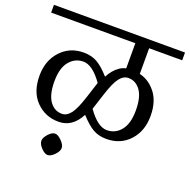

<svg xmlns="http://www.w3.org/2000/svg" viewBox="-147 -780 1011 1023"><g transform="rotate(20 358.5 -268.0)"><path d="M493.2 -74.2ZM493.2 -74.2ZM287.1 52.7Q287.1 35.2 266.1 13.7Q245.1 -7.8 228.5 -7.8Q210.9 -7.8 191.4 13.7Q171.9 35.2 171.9 52.7Q171.9 71.3 191.9 92.3Q211.9 113.3 228.5 113.3Q246.1 113.3 266.6 92.3Q287.1 71.3 287.1 52.7ZM730.5 -606.4V-650.4H-12.7V-606.4H464.8V-463.9Q442.4 -459 425.8 -446.3Q396.5 -425.8 374 -383.8Q334 -428.7 301.3 -447.3Q268.6 -465.8 224.6 -465.8Q145.5 -465.8 94.7 -410.6Q43.9 -355.5 43.9 -269.5Q43.9 -177.7 95.2 -125.5Q146.5 -73.2 222.7 -73.2Q300.8 -73.2 343.8 -156.2Q384.8 -111.3 417 -92.8Q449.2 -74.2 493.2 -74.2Q573.2 -74.2 623.5 -128.9Q673.8 -183.6 673.8 -269.5Q673.8 -362.3 623 -414.1Q588.9 -450.2 543 -460.9V-606.4ZM370.1 -200.2 399.4 -291Q422.9 -364.3 444.8 -392.1Q466.8 -419.9 494.1 -419.9Q536.1 -419.9 563 -382.8Q589.8 -345.7 589.8 -270.5Q589.8 -195.3 558.6 -157.2Q527.3 -119.1 479.5 -119.1Q427.7 -119.1 370.1 -200.2ZM239.3 -419.9Q291 -419.9 348.6 -338.9L319.3 -248Q295.9 -174.8 273.9 -147Q252 -119.1 224.6 -119.1Q182.6 -119.1 155.8 -156.2Q128.9 -193.4 128.9 -268.6Q128.9 -343.8 160.2 -381.8Q191.4 -419.9 239.3 -419.9Z"/></g></svg>

Font: Kurale
Style: Regular
Weight: 400
Version: 1.0; ttfautohint (v1.3)